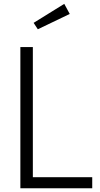

<svg xmlns="http://www.w3.org/2000/svg" viewBox="-20 -1000 530 1020"><path d="M470 0V-58.6H154.5V-750H88.2V0ZM158.6 -878.6 180.9 -844.5 350.5 -925.9 321.4 -979.5Z"/></svg>

Font: Spartan MB
Style: Regular
Weight: 212
Designer: Matt Bailey, Mirko Velimirovic
Foundry: Matt Bailey
Version: Version 1.005